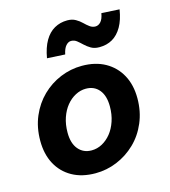

<svg xmlns="http://www.w3.org/2000/svg" viewBox="-111 -828 823 930"><g transform="rotate(-15 300.0 -363.5)"><path d="M254 12Q186 12 137 -15.5Q88 -43 61.5 -92.5Q35 -142 35 -209Q35 -276 58.5 -331Q82 -386 122.5 -425.5Q163 -465 215 -486.5Q267 -508 323 -508Q391 -508 440 -480.5Q489 -453 516 -403.5Q543 -354 543 -287Q543 -221 519.5 -165.5Q496 -110 455 -70.5Q414 -31 362 -9.5Q310 12 254 12ZM264 -100Q292 -100 317 -113.5Q342 -127 361.5 -151Q381 -175 392.5 -209Q404 -243 404 -283Q404 -337 379.5 -366.5Q355 -396 313 -396Q286 -396 260.5 -382.5Q235 -369 215.5 -345Q196 -321 184.5 -287.5Q173 -254 173 -213Q173 -159 198 -129.5Q223 -100 264 -100ZM430 -573Q405 -573 388 -583Q371 -593 358 -605.5Q345 -618 332.5 -628Q320 -638 304 -638Q290 -638 278 -624.5Q266 -611 260 -582L170 -587Q179 -639 198.5 -672.5Q218 -706 247 -722.5Q276 -739 312 -739Q336 -739 353.5 -729Q371 -719 383.5 -706.5Q396 -694 409 -684.5Q422 -675 437 -675Q452 -675 464 -688Q476 -701 481 -730L571 -725Q563 -674 543.5 -640Q524 -606 495.5 -589.5Q467 -573 430 -573Z"/></g></svg>

Font: Source Code Pro ExtraLight
Style: Bold Italic
Weight: 700
Italic angle: -11°
Monospace: yes
Version: Version 1.016;hotconv 1.0.116;makeotfexe 2.5.65601